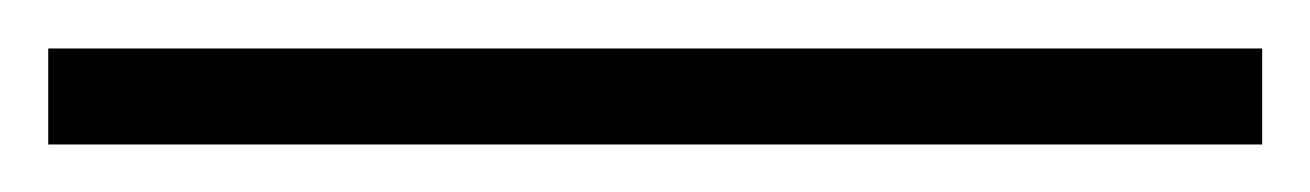

<svg xmlns="http://www.w3.org/2000/svg" viewBox="-23 -820 546 80"><path d="M502.9 -759.8H-2.9V-799.8H502.9Z"/></svg>

Font: OpenSans-Light
Style: Regular
Weight: 300
Foundry: Ascender Corporation
Version: Version 1.10